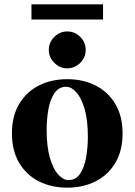

<svg xmlns="http://www.w3.org/2000/svg" viewBox="-20 -855 620 885"><path d="M290 -490Q364 -490 421.5 -460.5Q479 -431 512 -375Q545 -319 545 -240Q545 -161 512 -105Q479 -49 421.5 -19.5Q364 10 290 10Q216 10 158.5 -19.5Q101 -49 68 -105Q35 -161 35 -240Q35 -319 68 -375Q101 -431 158.5 -460.5Q216 -490 290 -490ZM295 -25Q330 -25 349.5 -54.5Q369 -84 377 -130Q385 -176 385 -224Q385 -302 370 -353Q355 -404 332 -429.5Q309 -455 285 -455Q251 -455 231 -425.5Q211 -396 203 -350.5Q195 -305 195 -256Q195 -179 210 -127.5Q225 -76 248.5 -50.5Q272 -25 295 -25ZM289.6 -540Q255.8 -540 230.4 -565.4Q205 -590.8 205 -624.6Q205 -660 230.4 -685Q255.8 -710 289.6 -710Q325 -710 350 -685Q375 -660 375 -624.6Q375 -590.8 350 -565.4Q325 -540 289.6 -540ZM125 -765V-835H455V-765Z"/></svg>

Font: Brygada 1918
Style: Regular
Weight: 400
Designer: Mateusz Machalski | Borys Kosmynka | Przemek Hoffer
Foundry: NIEPODLEGLA 2018
Version: Version 3.006